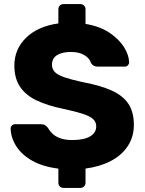

<svg xmlns="http://www.w3.org/2000/svg" viewBox="-20 -820 708 940"><path d="M290.9 100Q280.2 100 273 92.8Q265.8 85.5 265.8 74.9V5.5Q189.1 -3.9 137.6 -33.2Q86.1 -62.5 59.8 -103.8Q33.5 -145.1 32.1 -190.6Q32.1 -199.2 38.4 -205.6Q44.8 -211.9 53.8 -211.9H180Q193.7 -211.9 201.1 -206.8Q208.5 -201.7 215.1 -193.7Q222.9 -178.9 237.3 -165.1Q251.7 -151.4 275.6 -142.9Q299.4 -134.4 333.7 -134.4Q391.8 -134.4 421.4 -152.4Q451.1 -170.4 451.1 -201Q451.1 -223.5 435.1 -237.7Q419.1 -251.9 383.6 -263.3Q348.1 -274.6 288.7 -287.4Q212.7 -302.9 159.2 -328.3Q105.8 -353.8 78 -395.3Q50.3 -436.9 50.3 -498.8Q50.3 -579.1 107.8 -635.3Q165.3 -691.4 265.8 -705.3V-774.9Q265.8 -785.5 273 -792.8Q280.2 -800 290.9 -800H373.6Q384.2 -800 391.5 -792.8Q398.7 -785.5 398.7 -774.9V-703Q468.2 -691.4 515.1 -660.3Q561.9 -629.1 586.6 -590.1Q611.2 -551 612.2 -515Q612.2 -506.8 606.3 -500.3Q600.4 -493.8 591.2 -493.8H458.8Q448.1 -493.8 440 -497.8Q431.9 -501.8 425.5 -511.3Q420.1 -533.1 394.3 -549.4Q368.4 -565.6 327.5 -565.6Q284.1 -565.6 259.3 -550.1Q234.5 -534.5 234.5 -503.1Q234.5 -482.5 248 -467.9Q261.5 -453.4 293.4 -442.3Q325.2 -431.2 380 -418.9Q470.6 -402.4 526.8 -376.8Q583 -351.2 609.2 -310.8Q635.4 -270.4 635.4 -209.1Q635.4 -150 605.7 -104.9Q576.1 -59.9 522.9 -32Q469.6 -4.1 398.7 5.3V74.9Q398.7 85.5 391.5 92.8Q384.2 100 373.6 100Z"/></svg>

Font: Rubik Light
Style: Regular
Weight: 300
Designer: Hubert and Fischer
Foundry: Hubert and Fischer
Version: Version 2.300;gftools[0.9.30]